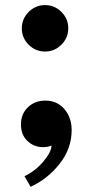

<svg xmlns="http://www.w3.org/2000/svg" viewBox="-20 -553 360 747"><path d="M64.9 -442.9Q64.9 -480 91.6 -506.6Q118.2 -533.2 155.3 -533.2Q192.4 -533.2 219 -506.6Q245.6 -480 245.6 -442.9Q245.6 -405.8 219 -379.2Q192.4 -352.5 155.3 -352.5Q118.2 -352.5 91.6 -378.9Q64.9 -405.3 64.9 -442.9ZM99.1 173.8 75.2 132.3Q115.7 113.8 147.5 76.9Q179.2 40 180.7 13.2Q166.5 19.5 146.5 19.5Q112.3 19.5 86.9 -4.4Q61.5 -28.3 61.5 -68.8Q61.5 -109.4 88.4 -135.5Q115.2 -161.6 156.7 -161.6Q202.1 -161.6 230.5 -128.7Q258.8 -95.7 258.8 -46.4Q258.8 24.4 212.4 83.7Q166 143.1 99.1 173.8Z"/></svg>

Font: Epilogue ExtraBold
Style: Regular
Weight: 800
Designer: Tyler Finck
Foundry: Etcetera Type Co
Version: Version 2.112